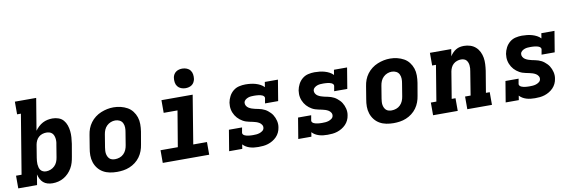

<svg xmlns="http://www.w3.org/2000/svg" viewBox="-55 -1199 4909 1641"><g transform="rotate(-10 2399.5 -378.5)"><path d="M297 8Q274 8 253 2Q232 -4 216.5 -17.5Q201 -31 191.5 -50Q182 -69 177 -90Q177 -90 177 -90Q177 -90 177 -90L162 0H-1V-110H47L132 -625H99V-735H284L238 -458Q251 -476 268 -492Q285 -508 305 -518.5Q325 -529 346.5 -533.5Q368 -538 390 -538Q417 -538 442.5 -529Q468 -520 484.5 -500.5Q501 -481 509.5 -456.5Q518 -432 521 -405.5Q524 -379 522 -351Q520 -323 516 -296L497 -186Q493 -161 486 -137Q479 -113 466 -90.5Q453 -68 434.5 -49Q416 -30 393.5 -17Q371 -4 346.5 2Q322 8 297 8ZM260 -102Q279 -102 298.5 -109.5Q318 -117 333 -131.5Q348 -146 356 -165Q364 -184 367 -204L385 -314Q388 -327 388.5 -341Q389 -355 387 -367.5Q385 -380 380 -392Q375 -404 365.5 -412.5Q356 -421 343.5 -424.5Q331 -428 317 -428Q300 -428 282.5 -422.5Q265 -417 251 -404.5Q237 -392 229 -375Q221 -358 218 -341L200 -231Q198 -217 196.5 -202.5Q195 -188 196 -174.5Q197 -161 200.5 -147.5Q204 -134 212 -123.5Q220 -113 232.5 -107.5Q245 -102 260 -102Z M856 8Q824 8 793 2Q762 -4 736 -19Q710 -34 691.5 -57.5Q673 -81 663.5 -110Q654 -139 654 -170.5Q654 -202 660 -234L678 -344Q682 -372 692 -398.5Q702 -425 719.5 -448.5Q737 -472 760.5 -490Q784 -508 811 -519Q838 -530 865 -535.5Q892 -541 920 -541Q952 -541 982.5 -533.5Q1013 -526 1039 -511.5Q1065 -497 1083.5 -473Q1102 -449 1111.5 -420.5Q1121 -392 1121 -360Q1121 -328 1116 -296L1097 -186Q1093 -159 1083 -132Q1073 -105 1056 -81.5Q1039 -58 1015.5 -40Q992 -22 965 -11Q938 0 910.5 4Q883 8 856 8ZM858 -102Q878 -102 898 -109Q918 -116 933 -131Q948 -146 956 -165Q964 -184 967 -204L985 -314Q989 -334 988.5 -354.5Q988 -375 979.5 -392.5Q971 -410 953.5 -419Q936 -428 915 -428Q895 -428 876 -420.5Q857 -413 842 -398.5Q827 -384 819 -365Q811 -346 808 -326L790 -216Q788 -203 787 -189Q786 -175 788 -162.5Q790 -150 795.5 -138Q801 -126 810 -117.5Q819 -109 832 -105.5Q845 -102 858 -102Z M1253 0V-110H1403L1455 -420H1335V-530H1606L1537 -110H1656V0ZM1556 -595Q1536 -595 1517.5 -602.5Q1499 -610 1487.5 -625Q1476 -640 1473 -660Q1470 -680 1473 -701Q1475 -715 1482.5 -728Q1490 -741 1502 -749.5Q1514 -758 1528 -761.5Q1542 -765 1556 -765Q1577 -765 1595.5 -757.5Q1614 -750 1625.5 -735Q1637 -720 1640 -700Q1643 -680 1640 -659Q1637 -645 1630 -632Q1623 -619 1611 -610.5Q1599 -602 1584.5 -598.5Q1570 -595 1556 -595Z M2083 8Q2064 8 2045.5 6Q2027 4 2009 -1.5Q1991 -7 1976 -16Q1961 -25 1949 -38L1943 0H1829L1859 -181H1973L1965 -136Q1964 -127 1970 -120.5Q1976 -114 1984 -110.5Q1992 -107 2000.5 -105Q2009 -103 2018 -102Q2027 -101 2036 -100.5Q2045 -100 2054 -100Q2068 -100 2082 -101Q2096 -102 2110.5 -106.5Q2125 -111 2137.5 -120.5Q2150 -130 2152 -144Q2152 -144 2152 -144Q2152 -144 2152 -144Q2155 -159 2147 -172Q2139 -185 2126.5 -192.5Q2114 -200 2100 -204.5Q2086 -209 2071.5 -212Q2057 -215 2042.5 -218Q2028 -221 2014.5 -225.5Q2001 -230 1988.5 -237Q1976 -244 1964.5 -253Q1953 -262 1943.5 -272.5Q1934 -283 1926.5 -295Q1919 -307 1913.5 -320.5Q1908 -334 1905 -348.5Q1902 -363 1902 -378Q1902 -393 1904 -408Q1909 -436 1922.5 -462Q1936 -488 1958.5 -506.5Q1981 -525 2009 -531.5Q2037 -538 2064 -538Q2087 -538 2109 -535.5Q2131 -533 2152 -527Q2173 -521 2192 -511Q2211 -501 2225 -486L2232 -530H2346L2316 -349H2202L2210 -394Q2211 -403 2205 -409.5Q2199 -416 2191.5 -419.5Q2184 -423 2175 -425Q2166 -427 2157 -428Q2148 -429 2139 -429.5Q2130 -430 2121 -430Q2108 -430 2095 -429Q2082 -428 2069 -423.5Q2056 -419 2044.5 -409.5Q2033 -400 2031 -387Q2029 -372 2036.5 -359Q2044 -346 2056 -338.5Q2068 -331 2082 -326Q2096 -321 2110 -318Q2124 -315 2139 -312Q2154 -309 2167.5 -304.5Q2181 -300 2193.5 -293.5Q2206 -287 2217 -278Q2228 -269 2238 -259Q2248 -249 2255.5 -237Q2263 -225 2268.5 -212Q2274 -199 2277.5 -184.5Q2281 -170 2281.5 -155Q2282 -140 2279 -125Q2276 -104 2266.5 -84Q2257 -64 2241.5 -48Q2226 -32 2206.5 -20.5Q2187 -9 2166.5 -2.5Q2146 4 2125 6Q2104 8 2083 8Z M2683 8Q2664 8 2645.5 6Q2627 4 2609 -1.5Q2591 -7 2576 -16Q2561 -25 2549 -38L2543 0H2429L2459 -181H2573L2565 -136Q2564 -127 2570 -120.5Q2576 -114 2584 -110.5Q2592 -107 2600.5 -105Q2609 -103 2618 -102Q2627 -101 2636 -100.5Q2645 -100 2654 -100Q2668 -100 2682 -101Q2696 -102 2710.5 -106.5Q2725 -111 2737.5 -120.5Q2750 -130 2752 -144Q2752 -144 2752 -144Q2752 -144 2752 -144Q2755 -159 2747 -172Q2739 -185 2726.5 -192.5Q2714 -200 2700 -204.5Q2686 -209 2671.5 -212Q2657 -215 2642.5 -218Q2628 -221 2614.5 -225.5Q2601 -230 2588.5 -237Q2576 -244 2564.5 -253Q2553 -262 2543.5 -272.5Q2534 -283 2526.5 -295Q2519 -307 2513.5 -320.5Q2508 -334 2505 -348.5Q2502 -363 2502 -378Q2502 -393 2504 -408Q2509 -436 2522.5 -462Q2536 -488 2558.5 -506.5Q2581 -525 2609 -531.5Q2637 -538 2664 -538Q2687 -538 2709 -535.5Q2731 -533 2752 -527Q2773 -521 2792 -511Q2811 -501 2825 -486L2832 -530H2946L2916 -349H2802L2810 -394Q2811 -403 2805 -409.5Q2799 -416 2791.5 -419.5Q2784 -423 2775 -425Q2766 -427 2757 -428Q2748 -429 2739 -429.5Q2730 -430 2721 -430Q2708 -430 2695 -429Q2682 -428 2669 -423.5Q2656 -419 2644.5 -409.5Q2633 -400 2631 -387Q2629 -372 2636.5 -359Q2644 -346 2656 -338.5Q2668 -331 2682 -326Q2696 -321 2710 -318Q2724 -315 2739 -312Q2754 -309 2767.5 -304.5Q2781 -300 2793.5 -293.5Q2806 -287 2817 -278Q2828 -269 2838 -259Q2848 -249 2855.5 -237Q2863 -225 2868.5 -212Q2874 -199 2877.5 -184.5Q2881 -170 2881.5 -155Q2882 -140 2879 -125Q2876 -104 2866.5 -84Q2857 -64 2841.5 -48Q2826 -32 2806.5 -20.5Q2787 -9 2766.5 -2.5Q2746 4 2725 6Q2704 8 2683 8Z M3256 8Q3224 8 3193 2Q3162 -4 3136 -19Q3110 -34 3091.5 -57.5Q3073 -81 3063.5 -110Q3054 -139 3054 -170.5Q3054 -202 3060 -234L3078 -344Q3082 -372 3092 -398.5Q3102 -425 3119.5 -448.5Q3137 -472 3160.5 -490Q3184 -508 3211 -519Q3238 -530 3265 -535.5Q3292 -541 3320 -541Q3352 -541 3382.5 -533.5Q3413 -526 3439 -511.5Q3465 -497 3483.5 -473Q3502 -449 3511.5 -420.5Q3521 -392 3521 -360Q3521 -328 3516 -296L3497 -186Q3493 -159 3483 -132Q3473 -105 3456 -81.5Q3439 -58 3415.5 -40Q3392 -22 3365 -11Q3338 0 3310.5 4Q3283 8 3256 8ZM3258 -102Q3278 -102 3298 -109Q3318 -116 3333 -131Q3348 -146 3356 -165Q3364 -184 3367 -204L3385 -314Q3389 -334 3388.5 -354.5Q3388 -375 3379.5 -392.5Q3371 -410 3353.5 -419Q3336 -428 3315 -428Q3295 -428 3276 -420.5Q3257 -413 3242 -398.5Q3227 -384 3219 -365Q3211 -346 3208 -326L3190 -216Q3188 -203 3187 -189Q3186 -175 3188 -162.5Q3190 -150 3195.5 -138Q3201 -126 3210 -117.5Q3219 -109 3232 -105.5Q3245 -102 3258 -102Z M3599 0V-110H3647L3698 -420H3665V-530H3850L3840 -469Q3850 -485 3863 -498.5Q3876 -512 3892 -521.5Q3908 -531 3925.5 -534.5Q3943 -538 3961 -538Q3989 -538 4015.5 -529.5Q4042 -521 4062 -503Q4082 -485 4094 -460.5Q4106 -436 4110.5 -409Q4115 -382 4113.5 -353Q4112 -324 4108 -296L4077 -110H4110V0H3896V-110H3944L3977 -314Q3980 -327 3980.5 -340Q3981 -353 3980 -365.5Q3979 -378 3974.5 -390Q3970 -402 3962 -411Q3954 -420 3941.5 -424Q3929 -428 3916 -428Q3899 -428 3881.5 -422Q3864 -416 3850.5 -404Q3837 -392 3829 -375Q3821 -358 3818 -341L3780 -110H3813V0Z M4483 8Q4464 8 4445.5 6Q4427 4 4409 -1.5Q4391 -7 4376 -16Q4361 -25 4349 -38L4343 0H4229L4259 -181H4373L4365 -136Q4364 -127 4370 -120.5Q4376 -114 4384 -110.5Q4392 -107 4400.5 -105Q4409 -103 4418 -102Q4427 -101 4436 -100.5Q4445 -100 4454 -100Q4468 -100 4482 -101Q4496 -102 4510.5 -106.5Q4525 -111 4537.5 -120.5Q4550 -130 4552 -144Q4552 -144 4552 -144Q4552 -144 4552 -144Q4555 -159 4547 -172Q4539 -185 4526.5 -192.5Q4514 -200 4500 -204.5Q4486 -209 4471.5 -212Q4457 -215 4442.5 -218Q4428 -221 4414.5 -225.5Q4401 -230 4388.5 -237Q4376 -244 4364.5 -253Q4353 -262 4343.5 -272.5Q4334 -283 4326.5 -295Q4319 -307 4313.5 -320.5Q4308 -334 4305 -348.5Q4302 -363 4302 -378Q4302 -393 4304 -408Q4309 -436 4322.5 -462Q4336 -488 4358.5 -506.5Q4381 -525 4409 -531.5Q4437 -538 4464 -538Q4487 -538 4509 -535.5Q4531 -533 4552 -527Q4573 -521 4592 -511Q4611 -501 4625 -486L4632 -530H4746L4716 -349H4602L4610 -394Q4611 -403 4605 -409.5Q4599 -416 4591.5 -419.5Q4584 -423 4575 -425Q4566 -427 4557 -428Q4548 -429 4539 -429.5Q4530 -430 4521 -430Q4508 -430 4495 -429Q4482 -428 4469 -423.5Q4456 -419 4444.5 -409.5Q4433 -400 4431 -387Q4429 -372 4436.5 -359Q4444 -346 4456 -338.5Q4468 -331 4482 -326Q4496 -321 4510 -318Q4524 -315 4539 -312Q4554 -309 4567.5 -304.5Q4581 -300 4593.5 -293.5Q4606 -287 4617 -278Q4628 -269 4638 -259Q4648 -249 4655.5 -237Q4663 -225 4668.5 -212Q4674 -199 4677.5 -184.5Q4681 -170 4681.5 -155Q4682 -140 4679 -125Q4676 -104 4666.5 -84Q4657 -64 4641.5 -48Q4626 -32 4606.5 -20.5Q4587 -9 4566.5 -2.5Q4546 4 4525 6Q4504 8 4483 8Z"/></g></svg>

Font: Iosevka Slab XBdExObl
Style: Regular
Weight: 800
Width: 7
Italic angle: -9°
Monospace: yes
Designer: Belleve Invis
Foundry: Belleve Invis
Version: Version 11.1.0; ttfautohint (v1.8.3)